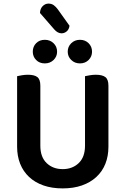

<svg xmlns="http://www.w3.org/2000/svg" viewBox="-20 -1030 697 1066"><path d="M328 16Q268 16 221 -0.5Q174 -17 141.5 -47.5Q109 -78 92 -120.5Q75 -163 75 -216V-607Q83 -609 100.5 -612Q118 -615 135 -615Q171 -615 187.5 -602Q204 -589 204 -554V-221Q204 -158 239 -124.5Q274 -91 328 -91Q382 -91 417 -124.5Q452 -158 452 -221V-607Q461 -609 478 -612Q495 -615 512 -615Q548 -615 565 -602Q582 -589 582 -554V-216Q582 -163 565 -120.5Q548 -78 515 -47.5Q482 -17 435 -0.5Q388 16 328 16ZM297 -743Q297 -716 277.5 -697Q258 -678 229 -678Q199 -678 180.5 -697Q162 -716 162 -743Q162 -771 180.5 -790Q199 -809 229 -809Q258 -809 277.5 -790Q297 -771 297 -743ZM491 -743Q491 -716 472 -697Q453 -678 424 -678Q395 -678 375.5 -697Q356 -716 356 -743Q356 -771 375.5 -790Q395 -809 424 -809Q453 -809 472 -790Q491 -771 491 -743ZM202 -958Q203 -982 217 -996Q231 -1010 249 -1010Q266 -1010 278 -1001.5Q290 -993 301 -978L366 -887Q363 -866 350 -855.5Q337 -845 322 -845Q300 -845 281 -867Z"/></svg>

Font: Baloo Bhaina 2 SemiBold
Style: Regular
Weight: 600
Designer: Yesha Goshar, Manish Minz, Shuchita Grover and Ek Type
Foundry: Ek Type
Version: Version 1.640;hotconv 1.0.111;makeotfexe 2.5.65597; ttfautoh